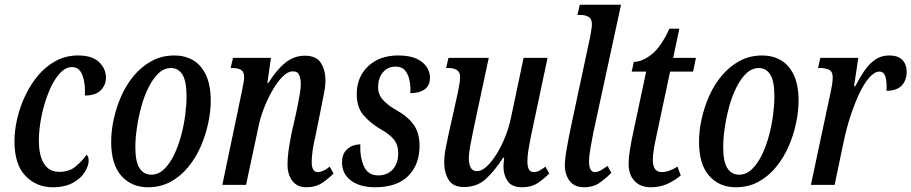

<svg xmlns="http://www.w3.org/2000/svg" viewBox="-20 -780 3845 810"><path d="M202 10Q134 10 87.5 -38Q41 -86 41 -184Q41 -229 52.5 -279Q64 -329 86.5 -376.5Q109 -424 141 -462Q173 -500 215.5 -523Q258 -546 309 -546Q370 -546 398.5 -517.5Q427 -489 427 -453Q427 -422 405.5 -399.5Q384 -377 338 -377Q341 -427 328 -462Q315 -497 284 -497Q255 -497 229.5 -467.5Q204 -438 185 -390.5Q166 -343 155 -289Q144 -235 144 -187Q144 -123 166 -89Q188 -55 230 -55Q272 -55 299.5 -78Q327 -101 345 -127Q354 -121 354 -102Q354 -81 338 -54.5Q322 -28 288 -9Q254 10 202 10Z M604 10Q535 10 492 -38Q449 -86 449 -182Q449 -228 460 -278Q471 -328 492 -375.5Q513 -423 545.5 -461.5Q578 -500 620.5 -523Q663 -546 716 -546Q759 -546 793.5 -526.5Q828 -507 848.5 -464.5Q869 -422 869 -354Q869 -311 858.5 -261Q848 -211 827.5 -163.5Q807 -116 775 -76.5Q743 -37 700.5 -13.5Q658 10 604 10ZM618 -43Q648 -43 672 -66Q696 -89 714 -126Q732 -163 744 -207.5Q756 -252 761.5 -295.5Q767 -339 767 -374Q767 -438 749.5 -465.5Q732 -493 702 -493Q672 -493 648.5 -470.5Q625 -448 606.5 -411Q588 -374 576 -329.5Q564 -285 557.5 -240.5Q551 -196 551 -160Q551 -97 569 -70Q587 -43 618 -43Z M1272 10Q1233 10 1212.5 -18Q1192 -46 1193 -89Q1193 -112 1197 -142.5Q1201 -173 1211 -223L1229 -302Q1232 -316 1236.5 -338.5Q1241 -361 1245 -385Q1249 -409 1249 -426Q1249 -444 1243 -461.5Q1237 -479 1216 -479Q1194 -479 1171 -455.5Q1148 -432 1127.5 -395.5Q1107 -359 1092 -319.5Q1077 -280 1071 -248L1018 0H918L1002 -402Q1005 -417 1007.5 -431.5Q1010 -446 1010 -455Q1010 -477 997 -485Q984 -493 962 -493H953L963 -536H1123L1108 -430H1112Q1148 -487 1184.5 -516Q1221 -545 1266 -545Q1315 -545 1334 -514Q1353 -483 1353 -441Q1353 -415 1346 -382Q1339 -349 1334 -321L1311 -207Q1303 -175 1299 -146.5Q1295 -118 1295 -97Q1295 -54 1320 -54Q1343 -54 1371 -77L1387 -48Q1368 -28 1340 -9Q1312 10 1272 10Z M1562 10Q1499 10 1461 -18Q1423 -46 1423 -95Q1423 -124 1435.5 -140.5Q1448 -157 1465.5 -164Q1483 -171 1500 -171Q1498 -118 1515 -79Q1532 -40 1576 -40Q1614 -40 1637 -65.5Q1660 -91 1660 -135Q1660 -168 1642 -191Q1624 -214 1584 -236Q1538 -264 1511.5 -296.5Q1485 -329 1485 -383Q1485 -455 1533 -500.5Q1581 -546 1660 -546Q1709 -546 1738 -532Q1767 -518 1780.5 -497Q1794 -476 1794 -453Q1794 -419 1771.5 -403Q1749 -387 1711 -387Q1713 -414 1708 -439.5Q1703 -465 1689.5 -482Q1676 -499 1649 -499Q1616 -499 1596 -475.5Q1576 -452 1575 -415Q1574 -384 1594 -360.5Q1614 -337 1651 -316Q1700 -289 1725 -254Q1750 -219 1750 -165Q1750 -86 1702.5 -38Q1655 10 1562 10Z M2183 10Q2139 10 2121.5 -16Q2104 -42 2104 -77Q2104 -89 2107 -115H2103Q2066 -58 2029 -24.5Q1992 9 1937 9Q1891 9 1872.5 -21.5Q1854 -52 1854 -94Q1854 -121 1860 -153Q1866 -185 1872 -212L1911 -387Q1915 -407 1918 -424.5Q1921 -442 1921 -456Q1921 -493 1872 -493H1862L1872 -536H2042L1978 -237Q1972 -207 1965 -171Q1958 -135 1958 -111Q1958 -89 1965.5 -73.5Q1973 -58 1993 -58Q2012 -58 2033.5 -78Q2055 -98 2075.5 -131Q2096 -164 2112 -204.5Q2128 -245 2136 -285L2189 -536H2290L2219 -201Q2214 -176 2209.5 -149Q2205 -122 2205 -99Q2205 -54 2231 -54Q2244 -54 2255.5 -60Q2267 -66 2281 -77L2297 -48Q2278 -28 2250.5 -9Q2223 10 2183 10Z M2444 10Q2403 10 2383 -17Q2363 -44 2363 -81Q2363 -108 2370.5 -151Q2378 -194 2388 -242L2470 -626Q2473 -642 2475 -656Q2477 -670 2477 -678Q2477 -701 2463 -709Q2449 -717 2429 -717H2416L2426 -760H2600L2482 -215Q2477 -189 2471 -154.5Q2465 -120 2465 -99Q2465 -54 2490 -54Q2501 -54 2514.5 -61.5Q2528 -69 2543 -80L2559 -51Q2540 -31 2512 -10.5Q2484 10 2444 10Z M2725 10Q2682 10 2657 -16.5Q2632 -43 2632 -89Q2632 -113 2636.5 -141.5Q2641 -170 2645 -191L2706 -478H2645L2654 -519Q2689 -519 2729 -550.5Q2769 -582 2804 -659H2846L2820 -536H2916L2904 -478H2807L2747 -196Q2741 -168 2737.5 -144.5Q2734 -121 2734 -105Q2734 -54 2772 -54Q2789 -54 2806.5 -61Q2824 -68 2838 -77L2852 -40Q2826 -18 2795 -4Q2764 10 2725 10Z M3084 10Q3015 10 2972 -38Q2929 -86 2929 -182Q2929 -228 2940 -278Q2951 -328 2972 -375.5Q2993 -423 3025.5 -461.5Q3058 -500 3100.5 -523Q3143 -546 3196 -546Q3239 -546 3273.5 -526.5Q3308 -507 3328.5 -464.5Q3349 -422 3349 -354Q3349 -311 3338.5 -261Q3328 -211 3307.5 -163.5Q3287 -116 3255 -76.5Q3223 -37 3180.5 -13.5Q3138 10 3084 10ZM3098 -43Q3128 -43 3152 -66Q3176 -89 3194 -126Q3212 -163 3224 -207.5Q3236 -252 3241.5 -295.5Q3247 -339 3247 -374Q3247 -438 3229.5 -465.5Q3212 -493 3182 -493Q3152 -493 3128.5 -470.5Q3105 -448 3086.5 -411Q3068 -374 3056 -329.5Q3044 -285 3037.5 -240.5Q3031 -196 3031 -160Q3031 -97 3049 -70Q3067 -43 3098 -43Z M3482 -381Q3493 -429 3493 -453Q3493 -479 3477 -486Q3461 -493 3444 -493H3431L3441 -536H3601L3583 -416H3588Q3606 -451 3626 -480.5Q3646 -510 3671.5 -528Q3697 -546 3731 -546Q3769 -546 3787 -527Q3805 -508 3805 -478Q3805 -441 3784 -419Q3763 -397 3720 -397Q3722 -434 3715.5 -456Q3709 -478 3690 -478Q3670 -478 3648 -453.5Q3626 -429 3606 -387Q3586 -345 3568.5 -292Q3551 -239 3539 -181L3501 0H3401Z"/></svg>

Font: Noto Serif ExtraCondensed Medium
Style: Italic
Weight: 500
Width: 2
Italic angle: -12°
Designer: Monotype Design Team
Foundry: Monotype Imaging Inc.
Version: Version 2.013; ttfautohint (v1.8.4.7-5d5b)